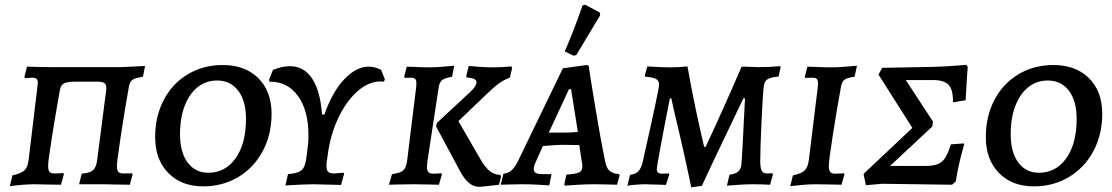

<svg xmlns="http://www.w3.org/2000/svg" viewBox="-20 -785 4737 818"><path d="M33 -38Q70 -46 84 -59Q98 -72 102 -104L139 -412L141 -432Q141 -445 135.5 -449.5Q130 -454 116 -454L86 -452L84 -458L95 -501Q159 -499 199 -499H493L540 -501L598 -504L589 -458Q556 -453 544.5 -445Q533 -437 529 -415Q510 -308 494 -201.5Q478 -95 478 -79Q478 -60 484 -53Q490 -46 506 -46Q533 -46 542 -47L545 -42L533 2L469 1Q450 0 420 0H317L328 -45Q363 -48 376.5 -60Q390 -72 394 -103L432 -398Q433 -402 433 -409Q433 -425 424.5 -431Q416 -437 396 -437H300Q267 -437 253 -430Q239 -423 235 -401Q216 -294 200.5 -196.5Q185 -99 185 -79Q185 -60 191 -53Q197 -46 212 -46Q232 -46 250 -48L252 -43L240 2L176 1Q157 0 127 0Q84 0 22 8Z M641 -201Q641 -289 677.5 -359Q714 -429 780 -468.5Q846 -508 929 -508Q1024 -508 1080.5 -452Q1137 -396 1137 -300Q1137 -212 1099.5 -141.5Q1062 -71 995.5 -31Q929 9 846 9Q753 9 697 -48Q641 -105 641 -201ZM1028 -279Q1028 -355 995 -398.5Q962 -442 905 -442Q858 -442 822.5 -414Q787 -386 767 -334.5Q747 -283 747 -213Q747 -136 779.5 -92.5Q812 -49 867 -49Q940 -49 984 -111Q1028 -173 1028 -279Z M1620 -446 1615 -437Q1610 -438 1601 -438Q1553 -438 1507.5 -400Q1462 -362 1428 -296Q1394 -230 1380 -150L1372 -96Q1371 -89 1371 -77Q1371 -59 1378.5 -52.5Q1386 -46 1404 -46Q1411 -46 1444 -49L1446 -45L1433 3L1400 2L1312 0Q1286 0 1196 5L1207 -43Q1238 -46 1253 -52.5Q1268 -59 1275 -73.5Q1282 -88 1286 -118L1293 -176Q1294 -188 1294 -210Q1294 -314 1249.5 -376Q1205 -438 1128 -437L1126 -445L1143 -487Q1181 -503 1215 -503Q1275 -503 1310 -450Q1345 -397 1352 -297H1362Q1395 -392 1446 -446.5Q1497 -501 1551 -501Q1578 -501 1604 -487Z M1754 -431Q1754 -444 1748.5 -449Q1743 -454 1729 -454L1705 -453L1702 -459L1713 -501Q1725 -501 1756 -499.5Q1787 -498 1813 -498Q1834 -498 1869 -501Q1904 -504 1915 -505L1906 -458Q1875 -453 1863.5 -443.5Q1852 -434 1849 -413L1801 -98Q1799 -80 1799 -74Q1799 -58 1805.5 -51.5Q1812 -45 1827 -45Q1839 -45 1848 -46Q1857 -47 1860 -47L1863 -43L1850 2Q1838 2 1805.5 1Q1773 0 1741 0Q1707 0 1677 1Q1647 2 1637 2L1650 -43Q1686 -48 1698.5 -59.5Q1711 -71 1715 -104L1753 -413Q1754 -420 1754 -431ZM1981 -391Q2010 -417 2010 -434Q2010 -444 2000 -448.5Q1990 -453 1969 -455L1966 -460L1977 -504Q1987 -503 2020 -500.5Q2053 -498 2072 -498Q2098 -498 2124 -499.5Q2150 -501 2159 -502L2162 -495L2152 -454Q2127 -445 2105.5 -429.5Q2084 -414 2047 -378L1933 -269L2026 -108Q2047 -72 2066 -56.5Q2085 -41 2111 -40L2115 -34L2106 2Q2094 3 2066.5 6.5Q2039 10 2021 11Q1976 11 1941 -54L1838 -246L1841 -261Z M2617 -43 2620 -39 2609 2Q2599 2 2571.5 1Q2544 0 2516 0Q2476 0 2437 2.5Q2398 5 2387 6L2384 1L2393 -41Q2434 -44 2447.5 -50.5Q2461 -57 2461 -75Q2461 -87 2458 -100L2448 -167L2373 -168Q2358 -168 2293 -163L2263 -96Q2254 -78 2254 -66Q2254 -54 2262.5 -48.5Q2271 -43 2290 -43H2328L2329 -39L2320 5Q2310 4 2274.5 2Q2239 0 2206 0Q2174 0 2148 1Q2122 2 2113 2L2125 -45Q2145 -47 2159 -59Q2173 -71 2187 -99L2378 -494L2480 -508L2488 -505Q2494 -462 2516.5 -326Q2539 -190 2558 -99Q2563 -70 2576 -58Q2589 -46 2617 -43ZM2378 -220Q2415 -220 2442 -223L2413 -405H2404L2318 -220ZM2435 -550 2423 -548 2386 -566Q2421 -645 2462 -762L2473 -765L2535 -732L2537 -720Z M2855 -299 2840 -366H2834Q2812 -256 2795 -164Q2778 -72 2778 -65Q2778 -45 2800 -45L2829 -46Q2829 -45 2832 -43L2817 3L2797 2L2729 0Q2711 0 2687.5 2Q2664 4 2653 6L2664 -40Q2688 -43 2700 -55.5Q2712 -68 2719 -98Q2720 -102 2721.5 -109Q2723 -116 2725 -126Q2788 -405 2788 -425Q2788 -441 2775 -448.5Q2762 -456 2730 -458L2727 -463L2738 -502Q2802 -498 2834 -498Q2869 -498 2909 -502Q2938 -336 2980 -159H2986Q3052 -298 3139 -500Q3143 -501 3153 -501Q3170 -501 3180 -500L3212 -499Q3259 -499 3304 -503Q3306 -501 3306 -500L3297 -459Q3263 -456 3249.5 -447Q3236 -438 3234 -417Q3230 -386 3224.5 -269.5Q3219 -153 3219 -100Q3219 -68 3225.5 -57Q3232 -46 3249 -46L3271 -47L3273 -43L3261 2Q3221 0 3183 0Q3155 0 3117.5 3Q3080 6 3077 6L3088 -41Q3111 -43 3123 -52.5Q3135 -62 3138 -79Q3142 -114 3154 -366H3147L3086 -238Q3022 -105 2970 7L2925 13Q2892 -146 2855 -299Z M3511 -77Q3511 -59 3517.5 -52Q3524 -45 3538 -45Q3552 -45 3562 -46Q3572 -47 3575 -47L3578 -43L3565 2Q3553 2 3519 1Q3485 0 3452 0Q3425 0 3391 3.5Q3357 7 3347 8L3358 -38Q3394 -45 3408 -58.5Q3422 -72 3426 -104L3464 -413Q3465 -420 3465 -431Q3465 -444 3459.5 -449Q3454 -454 3440 -454L3411 -453Q3409 -457 3409 -459L3420 -501Q3436 -501 3450 -500Q3494 -498 3524 -498Q3547 -498 3583 -501Q3619 -504 3631 -505L3621 -458Q3590 -454 3578.5 -446Q3567 -438 3563 -416Q3545 -317 3528 -208.5Q3511 -100 3511 -77Z M4052 -12 4036 2 3739 -2 3669 4 3659 -44 3867 -240 3723 -467 3738 -496 3951 -500Q4027 -502 4096 -509L4103 -501Q4100 -469 4094 -358L4040 -349Q4041 -402 4022 -423Q4003 -444 3954 -444H3839L3955 -267L3952 -246L3772 -78H3920Q3955 -78 3974.5 -85.5Q3994 -93 4006.5 -112Q4019 -131 4031 -170L4085 -174L4088 -171Q4062 -80 4052 -12Z M4180 -201Q4180 -289 4216.5 -359Q4253 -429 4319 -468.5Q4385 -508 4468 -508Q4563 -508 4619.5 -452Q4676 -396 4676 -300Q4676 -212 4638.5 -141.5Q4601 -71 4534.5 -31Q4468 9 4385 9Q4292 9 4236 -48Q4180 -105 4180 -201ZM4567 -279Q4567 -355 4534 -398.5Q4501 -442 4444 -442Q4397 -442 4361.5 -414Q4326 -386 4306 -334.5Q4286 -283 4286 -213Q4286 -136 4318.5 -92.5Q4351 -49 4406 -49Q4479 -49 4523 -111Q4567 -173 4567 -279Z"/></svg>

Font: Alegreya SC Medium
Style: Italic
Weight: 500
Italic angle: -7°
Designer: Juan Pablo del Peral
Foundry: Huerta Tipografica
Version: Version 2.007; ttfautohint (v1.6)